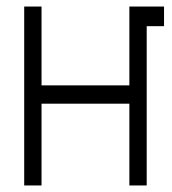

<svg xmlns="http://www.w3.org/2000/svg" viewBox="-20 -617 526 587"><path d="M54 -597H107V-356H375.5V-597H424H428.5H481.5V-567V-537H428.5V-50H375.5V-300H107V-50H54Z"/></svg>

Font: 3270 Nerd Font Mono SemCond
Style: Regular
Weight: 400
Monospace: yes
Version: Version 3.0.1;Nerd Fonts 3.1.1